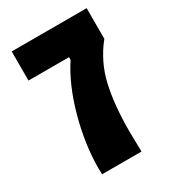

<svg xmlns="http://www.w3.org/2000/svg" viewBox="-170 -782 784 874"><g transform="rotate(-30 222.0 -345.0)"><path d="M106 -31Q106 -155 143 -291Q180 -427 243 -523V-537H30V-690H424V-529Q358 -447 335 -346Q312 -245 312 -109Q312 -74 314 0H107Z"/></g></svg>

Font: Decalotype Black
Style: Regular
Weight: 900
Designer: Alfredo Marco Pradil
Foundry: Alfredo Marco Pradil
Version: Version 1.0